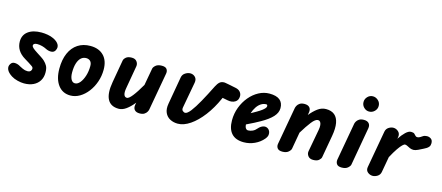

<svg xmlns="http://www.w3.org/2000/svg" viewBox="-51 -1292 4264 1853"><g transform="rotate(15 2081.0 -366.0)"><path d="M213 9Q184 9 148.2 0.2Q112.5 -8.5 85.5 -25.5Q44 -52 32 -81Q20 -110 36 -135Q50.5 -160.5 80.2 -158.5Q110 -156.5 133.5 -141Q142.5 -136 166.2 -124.8Q190 -113.5 214 -113.5Q236 -113.5 245.8 -124.5Q255.5 -135.5 255.5 -146.5Q255.5 -155 253 -160.2Q250.5 -165.5 242 -172Q228 -182 207 -195.2Q186 -208.5 162.5 -222.5Q117 -249.5 93.5 -287.2Q70 -325 70 -372Q70 -437 118.5 -473.2Q167 -509.5 251.5 -509.5Q280.5 -509.5 313 -504Q345.5 -498.5 373 -485.5Q413 -466.5 428.8 -439Q444.5 -411.5 427.5 -379Q414.5 -355.5 386.2 -355Q358 -354.5 330.5 -369Q313.5 -378 289.2 -384.5Q265 -391 239.5 -391Q221.5 -391 211.2 -384.5Q201 -378 201 -368Q201 -355.5 215.2 -342.5Q229.5 -329.5 261.5 -309Q283 -295 306.5 -279.8Q330 -264.5 342 -252.5Q361.5 -234 374.5 -210.8Q387.5 -187.5 387.5 -143.5Q387.5 -98 366.2 -63.5Q345 -29 305.8 -10Q266.5 9 213 9Z M675 6Q596.5 6 551.5 -54.5Q506.5 -115 506.5 -218Q506.5 -308 535 -372.8Q563.5 -437.5 616.2 -472Q669 -506.5 741 -506.5Q826 -506.5 874.2 -457.2Q922.5 -408 922.5 -317.5Q922.5 -253.5 902.2 -195.2Q882 -137 847.2 -91.8Q812.5 -46.5 768 -20.2Q723.5 6 675 6ZM687.5 -119Q714.5 -119 737.5 -147Q760.5 -175 774.8 -220.5Q789 -266 789 -318.5Q789 -351 773.2 -366.8Q757.5 -382.5 731 -382.5Q702 -382.5 680.2 -362.8Q658.5 -343 646.8 -305.2Q635 -267.5 635 -214Q635 -170 649.2 -144.5Q663.5 -119 687.5 -119Z M1160 9Q1078.5 9 1047.5 -50.2Q1016.5 -109.5 1037 -225L1076.5 -451Q1079.5 -467.5 1098.5 -484Q1117.5 -500.5 1156 -500.5Q1190.5 -500.5 1206.8 -478.2Q1223 -456 1218.5 -430.5L1179 -203.5Q1171 -160 1178.8 -136.8Q1186.5 -113.5 1209 -113.5Q1228 -113.5 1261.5 -155.8Q1295 -198 1341 -278L1371.5 -447.5Q1374 -464 1395 -482.2Q1416 -500.5 1456 -500.5Q1493 -500.5 1506 -482Q1519 -463.5 1514.5 -438L1447 -60Q1446 -52 1438.2 -37.5Q1430.5 -23 1413.2 -11.5Q1396 0 1365.5 0Q1331.5 0 1315.2 -18.2Q1299 -36.5 1304 -68.5L1308.5 -92Q1270 -44 1232.8 -17.5Q1195.5 9 1160 9Z M1746.5 0.5Q1704.5 0.5 1670 -17.2Q1635.5 -35 1618.8 -71.8Q1602 -108.5 1612 -164.5L1660 -439Q1665.5 -468.5 1690.8 -484.5Q1716 -500.5 1740.5 -500.5Q1769.5 -500.5 1789.5 -480.2Q1809.5 -460 1803.5 -424.5L1756 -164.5Q1751.5 -140 1765 -129.5Q1778.5 -119 1787.5 -119Q1810 -119 1842 -160.2Q1874 -201.5 1914.2 -273.8Q1954.5 -346 2000.5 -439Q2016.5 -470.5 2033.8 -485.5Q2051 -500.5 2080 -500.5Q2083 -500.5 2090.5 -499.2Q2098 -498 2121.8 -493.5Q2145.5 -489 2196.5 -478.5Q2228 -472.5 2244 -453.8Q2260 -435 2260 -411.5Q2260 -370 2229.2 -351.8Q2198.5 -333.5 2155.5 -342L2101.5 -352.5L2098 -344Q2052.5 -241.5 1993.2 -164Q1934 -86.5 1870 -43Q1806 0.5 1746.5 0.5Z M2408 9Q2327 9 2286 -36Q2245 -81 2245 -167.5Q2245 -235.5 2268.2 -297Q2291.5 -358.5 2331.5 -406.5Q2371.5 -454.5 2422.8 -482Q2474 -509.5 2529.5 -509.5Q2598.5 -509.5 2632.8 -481.8Q2667 -454 2667 -400.5Q2667 -378 2657.8 -356.5Q2648.5 -335 2629.8 -314.2Q2611 -293.5 2583 -272.8Q2555 -252 2517.5 -231Q2494.5 -217.5 2460 -199.8Q2425.5 -182 2385.5 -163Q2386 -154.5 2387.2 -147.8Q2388.5 -141 2390.5 -135.5Q2394.5 -125.5 2401.8 -119Q2409 -112.5 2419 -112.5Q2442 -112.5 2464.8 -123Q2487.5 -133.5 2504.5 -154.5Q2527 -180.5 2553.2 -188Q2579.5 -195.5 2601 -179.5Q2611.5 -172 2618.5 -157Q2625.5 -142 2623.2 -122.2Q2621 -102.5 2602 -79.5Q2567.5 -38.5 2516 -14.8Q2464.5 9 2408 9ZM2401 -279.5Q2415 -287 2428.5 -294.8Q2442 -302.5 2456 -310.5Q2483.5 -326.5 2501.5 -340Q2519.5 -353.5 2528.8 -364.8Q2538 -376 2538 -385Q2538 -391.5 2535.2 -396.5Q2532.5 -401.5 2526 -401.5Q2498 -401.5 2474 -386.2Q2450 -371 2431.5 -343.5Q2413 -316 2401 -279.5Z M2792 0Q2756 0 2742.2 -18.5Q2728.5 -37 2733 -62.5L2800.5 -440.5Q2802.5 -449 2810 -463.2Q2817.5 -477.5 2834.8 -489Q2852 -500.5 2882 -500.5Q2916.5 -500.5 2932.5 -482Q2948.5 -463.5 2943 -432L2938.5 -405.5Q2974.5 -450 3012.8 -478.2Q3051 -506.5 3095 -506.5Q3149 -506.5 3180.8 -480Q3212.5 -453.5 3222 -401.2Q3231.5 -349 3217.5 -270.5L3178 -48Q3175.5 -33 3156.8 -16.5Q3138 0 3099.5 0Q3064.5 0 3048 -22.2Q3031.5 -44.5 3036 -70L3077 -292.5Q3082.5 -322.5 3080.2 -342.8Q3078 -363 3069.5 -373.5Q3061 -384 3047 -384Q3021 -384 2985.5 -338.8Q2950 -293.5 2905.5 -220L2876 -52.5Q2873.5 -37 2852.5 -18.5Q2831.5 0 2792 0Z M3385 0Q3348.5 0 3335.2 -18.5Q3322 -37 3325.5 -62.5L3393 -440.5Q3394.5 -449 3402.2 -463.2Q3410 -477.5 3427.5 -489Q3445 -500.5 3475 -500.5Q3509 -500.5 3525.2 -482Q3541.5 -463.5 3536 -432L3469 -52.5Q3466.5 -37 3445.5 -18.5Q3424.5 0 3385 0ZM3500 -590.5Q3470 -590.5 3447.8 -612.8Q3425.5 -635 3425.5 -666.5Q3425.5 -697 3447.5 -719.8Q3469.5 -742.5 3500 -742.5Q3529.5 -742.5 3553.2 -720.8Q3577 -699 3577 -666.5Q3577 -635 3554.2 -612.8Q3531.5 -590.5 3500 -590.5Z M3694 0Q3666.5 0 3644.5 -18.2Q3622.5 -36.5 3627.5 -68.5L3694 -441.5Q3699.5 -470.5 3722.8 -485.5Q3746 -500.5 3769.5 -500.5Q3797.5 -500.5 3819.8 -479.8Q3842 -459 3836 -424.5L3832.5 -407.5Q3861 -450.5 3890.2 -478.5Q3919.5 -506.5 3944 -506.5Q3967.5 -506.5 3977.5 -498Q3987.5 -489.5 3994.2 -480.8Q4001 -472 4014 -472Q4028.5 -472 4043.2 -481.5Q4058 -491 4065.5 -496Q4080 -505.5 4102.8 -506Q4125.5 -506.5 4143.8 -493.5Q4162 -480.5 4162 -450Q4162 -428.5 4151.8 -415.2Q4141.5 -402 4127.2 -394Q4113 -386 4101.5 -380Q4082 -369.5 4054.8 -356.8Q4027.5 -344 4010 -344Q3990 -344 3973.8 -351.2Q3957.5 -358.5 3944.2 -365.8Q3931 -373 3919 -373Q3911 -373 3894.5 -357.5Q3878 -342 3854 -307.2Q3830 -272.5 3799 -215L3771 -58.5Q3765.5 -30 3741.8 -15Q3718 0 3694 0Z"/></g></svg>

Font: Edu AU VIC WA NT Hand
Style: Bold
Weight: 700
Version: Version 1.001